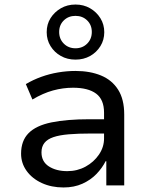

<svg xmlns="http://www.w3.org/2000/svg" viewBox="-20 -818 658 847"><path d="M260 9Q207 9 164.5 -10.5Q122 -30 97.5 -64Q73 -98 73 -140Q73 -197 106 -230.5Q139 -264 206.5 -278Q274 -292 376 -292H454V-229H381Q324 -229 283 -225.5Q242 -222 215.5 -213Q189 -204 176 -187.5Q163 -171 163 -146Q163 -105 195.5 -84Q228 -63 277 -63Q321 -63 357.5 -83Q394 -103 416.5 -136Q439 -169 439 -207V-321Q439 -379 404 -405Q369 -431 302 -431Q258 -431 214 -419Q170 -407 123 -379L94 -447Q126 -466 162 -479Q198 -492 236.5 -498.5Q275 -505 313 -505Q377 -505 425.5 -485Q474 -465 501 -422.5Q528 -380 528 -313V0H449V-107H446Q431 -77 405.5 -50.5Q380 -24 343.5 -7.5Q307 9 260 9ZM313 -555Q277 -555 248.5 -571Q220 -587 203 -614.5Q186 -642 186 -676Q186 -711 203 -738Q220 -765 248.5 -781.5Q277 -798 313 -798Q349 -798 377.5 -781.5Q406 -765 423 -737.5Q440 -710 440 -676Q440 -642 423 -614.5Q406 -587 377.5 -571Q349 -555 313 -555ZM313 -605Q344 -605 364.5 -625.5Q385 -646 385 -677Q385 -708 364.5 -728Q344 -748 313 -748Q282 -748 261.5 -728Q241 -708 241 -677Q241 -646 261.5 -625.5Q282 -605 313 -605Z"/></svg>

Font: Nunito Sans 7pt
Style: Regular
Weight: 400
Designer: Vernon Adams
Foundry: Vernon Adams
Version: Version 3.101;gftools[0.9.27]